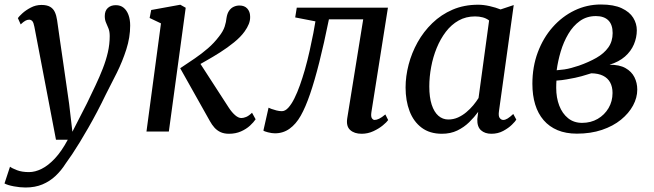

<svg xmlns="http://www.w3.org/2000/svg" viewBox="-64 -585 2910 854"><path d="M89 -465.5Q85.5 -484.5 79.8 -491Q74 -497.5 65.5 -497.5Q57 -497.5 48.2 -492.5Q39.5 -487.5 28 -476.5L15.5 -504.5Q20 -511.5 35.2 -525.5Q50.5 -539.5 72.8 -551.2Q95 -563 120.5 -563Q144.5 -563 158.8 -554.8Q173 -546.5 180 -531.2Q187 -516 190 -495Q196.5 -449 203.2 -402.2Q210 -355.5 216.8 -309Q223.5 -262.5 230.2 -215.8Q237 -169 243.5 -123L258 1L323 -126Q343 -167.5 361 -205.5Q379 -243.5 393.2 -280Q407.5 -316.5 415.8 -352.5Q424 -388.5 424 -424.5Q424 -445 418.5 -458.5Q413 -472 407.5 -484.5Q402 -497 402 -513.5Q402 -537 415.5 -549.5Q429 -562 451 -562Q472 -562 486 -550.5Q500 -539 507.5 -518.5Q515 -498 515 -471.5Q515 -419 498 -365.8Q481 -312.5 455.8 -261.5Q430.5 -210.5 406.5 -164.5Q387.5 -125 367.8 -87.5Q348 -50 328.5 -16Q309 18 291 47.5Q273 77 257 101Q241 125 228 142.5Q208.5 173.5 183 197.5Q157.5 221.5 124.8 235.2Q92 249 49.5 249Q25.5 249 -2.5 243.8Q-30.5 238.5 -44 231L-19.5 156.5Q-10.5 163.5 11.5 172Q33.5 180.5 65 180.5Q92 180.5 121.2 166Q150.5 151.5 180.2 119.8Q210 88 237.5 36.5H185Z M587.5 0 652 -481 601.5 -505 608.5 -540.5 738 -564 762 -550.5 687 0ZM954.5 10Q933 10 917.2 2.8Q901.5 -4.5 890 -17.2Q878.5 -30 869.5 -46.5L737.5 -281.5Q771.5 -304 802.5 -325.2Q833.5 -346.5 860.8 -370Q888 -393.5 910 -422.5Q929 -446.5 935.5 -467.2Q942 -488 943.5 -505Q946.5 -525 955 -537.2Q963.5 -549.5 975.8 -555Q988 -560.5 1001 -560.5Q1023.5 -560.5 1035.8 -547Q1048 -533.5 1048.5 -513Q1049.5 -495.5 1042.8 -478.5Q1036 -461.5 1024 -445Q1006.5 -420.5 977.2 -396.8Q948 -373 915.2 -352.2Q882.5 -331.5 853.5 -315.2Q824.5 -299 806.5 -288.5L813.5 -322.5L954 -105.5Q967.5 -85 982 -72.5Q996.5 -60 1009.5 -60Q1019 -60 1030.8 -64.8Q1042.5 -69.5 1057 -83.5L1073 -54.5Q1064.5 -41.5 1048 -26.2Q1031.5 -11 1007.8 -0.5Q984 10 954.5 10Z M1588 -86.5Q1585 -66.5 1590.2 -59Q1595.5 -51.5 1602 -51.5Q1611 -51.5 1622.5 -57Q1634 -62.5 1650 -76L1662.5 -51Q1656.5 -42 1639 -27.5Q1621.5 -13 1596.8 -1.5Q1572 10 1544.5 10Q1512 10 1493.5 -6.8Q1475 -23.5 1480.5 -59L1551.5 -499H1399Q1377 -390.5 1356.2 -308.2Q1335.5 -226 1315.2 -167Q1295 -108 1273.5 -70Q1252.5 -33 1224 -12.5Q1195.5 8 1159 8Q1145 8 1127.8 3.5Q1110.5 -1 1107.5 -4L1130.5 -106Q1134 -104 1143.5 -100.5Q1153 -97 1165.5 -93.8Q1178 -90.5 1189.5 -90.5Q1204.5 -90.5 1218.5 -106Q1232.5 -121.5 1245.5 -147.5Q1258.5 -173.5 1270 -206Q1281.5 -238.5 1291.5 -273Q1304 -317 1313.5 -360.2Q1323 -403.5 1329.8 -438Q1336.5 -472.5 1339 -490L1249 -507.5L1256 -551H1661.5Z M2155.5 -91.5Q2152 -68.5 2158.8 -60Q2165.5 -51.5 2174.5 -51.5Q2183.5 -51.5 2194 -58Q2204.5 -64.5 2219 -78L2232.5 -53Q2228.5 -45.5 2213.2 -30.5Q2198 -15.5 2174.5 -2.8Q2151 10 2121.5 10Q2093 10 2075.5 -5.5Q2058 -21 2059 -55L2063 -87.5Q2046 -64 2023 -41.5Q2000 -19 1970 -4.5Q1940 10 1901.5 10Q1847.5 10 1811.5 -17Q1775.5 -44 1757.8 -90.5Q1740 -137 1740 -196Q1740 -245.5 1753.5 -297.5Q1767 -349.5 1793.5 -397Q1820 -444.5 1859 -482.2Q1898 -520 1949 -542Q2000 -564 2063 -564Q2086.5 -564 2114 -557.8Q2141.5 -551.5 2162.5 -543L2221 -562.5ZM2111.5 -494Q2099 -503.5 2083 -507.8Q2067 -512 2049 -512Q2008.5 -512 1976 -493.8Q1943.5 -475.5 1919.2 -443.8Q1895 -412 1878.5 -371.8Q1862 -331.5 1853.8 -287.2Q1845.5 -243 1845.5 -200.5Q1845.5 -152 1856.2 -119.2Q1867 -86.5 1886 -70Q1905 -53.5 1930 -53.5Q1953 -53.5 1973 -62.5Q1993 -71.5 2010 -85.8Q2027 -100 2040.8 -116.5Q2054.5 -133 2064.5 -149Z M2502 9.5Q2453 9.5 2416 -6Q2379 -21.5 2354 -50.5Q2329 -79.5 2316.5 -120.2Q2304 -161 2304 -212Q2304 -288 2328 -352.2Q2352 -416.5 2394.2 -464.2Q2436.5 -512 2491.5 -538.5Q2546.5 -565 2608.5 -565Q2666 -565 2701.2 -548.5Q2736.5 -532 2752.5 -506Q2768.5 -480 2768.5 -450.5Q2768.5 -418 2755.5 -387.5Q2742.5 -357 2715.8 -333.5Q2689 -310 2647 -297Q2691 -297.5 2718 -282.2Q2745 -267 2757.8 -241.8Q2770.5 -216.5 2770.5 -186.5Q2770.5 -150.5 2751.8 -115.8Q2733 -81 2698 -52.5Q2663 -24 2613.2 -7.2Q2563.5 9.5 2502 9.5ZM2525 -38.5Q2564 -38.5 2594.5 -56.2Q2625 -74 2642.8 -104.2Q2660.5 -134.5 2660.5 -171.5Q2660.5 -199 2649.8 -218.5Q2639 -238 2618.2 -248.2Q2597.5 -258.5 2566 -259Q2559 -257 2547.8 -253.5Q2536.5 -250 2522.8 -246Q2509 -242 2494 -239Q2476.5 -235.5 2455.8 -231.8Q2435 -228 2411 -226.5Q2410.5 -218.5 2410.2 -210.2Q2410 -202 2410 -194Q2410 -150.5 2423.5 -115.2Q2437 -80 2462.8 -59.2Q2488.5 -38.5 2525 -38.5ZM2412 -272.5Q2430.5 -274 2446 -276.2Q2461.5 -278.5 2477.2 -282.8Q2493 -287 2511 -293Q2555 -308.5 2588.8 -327.8Q2622.5 -347 2641.8 -374Q2661 -401 2661 -438Q2661 -475.5 2641.8 -494.5Q2622.5 -513.5 2586.5 -513.5Q2546 -513.5 2515.5 -491.8Q2485 -470 2463.8 -434Q2442.5 -398 2430 -355.8Q2417.5 -313.5 2412 -272.5Z"/></svg>

Font: Merriweather 28pt
Style: Italic
Weight: 400
Italic angle: -7.8°
Version: Version 2.101